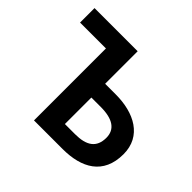

<svg xmlns="http://www.w3.org/2000/svg" viewBox="-169 -952 1164 1164"><g transform="rotate(45 412.5 -370.5)"><path d="M252 0H497C659 0 781 -65 781 -239C781 -394 649 -462 491 -462H400V-741H30V-617H252ZM400 -117V-344H481C584 -344 637 -307 637 -236C637 -152 585 -117 487 -117Z"/></g></svg>

Font: Noto Sans CJK TC
Style: Bold
Weight: 700
Designer: Ryoko NISHIZUKA 西塚涼子 (kana, bopomofo & ideographs); Paul D. Hunt (Latin, Greek & Cyrillic); Sandoll Communications 산돌커뮤니
Foundry: Adobe
Version: Version 2.004;hotconv 1.0.118;makeotfexe 2.5.65603